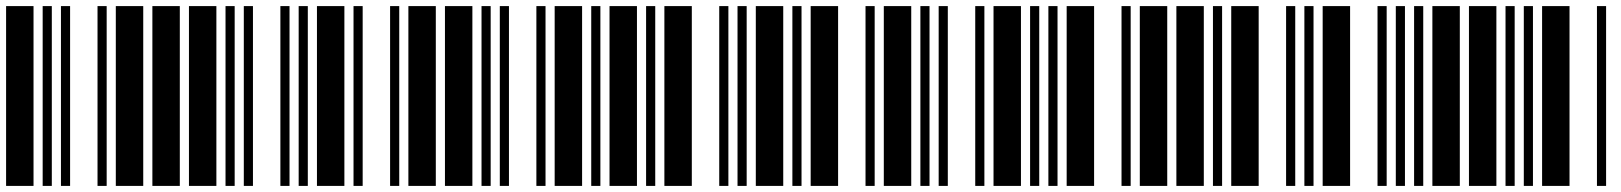

<svg xmlns="http://www.w3.org/2000/svg" viewBox="-20 -610 5320 630"><path d="M0 0V-590H90V0ZM120 0V-590H150V0ZM180 0V-590H210V0ZM300 0V-590H330V0ZM360 0V-590H450V0Z M480 0V-590H570V0ZM600 0V-590H690V0ZM720 0V-590H750V0ZM780 0V-590H810V0ZM900 0V-590H930V0Z M960 0V-590H990V0ZM1020 0V-590H1110V0ZM1140 0V-590H1170V0ZM1260 0V-590H1290V0ZM1320 0V-590H1410V0Z M1440 0V-590H1530V0ZM1560 0V-590H1590V0ZM1620 0V-590H1650V0ZM1740 0V-590H1770V0ZM1800 0V-590H1890V0Z M1920 0V-590H1950V0ZM1980 0V-590H2070V0ZM2100 0V-590H2130V0ZM2160 0V-590H2250V0ZM2340 0V-590H2370V0Z M2400 0V-590H2430V0ZM2460 0V-590H2550V0ZM2580 0V-590H2610V0ZM2640 0V-590H2730V0ZM2820 0V-590H2850V0Z M2880 0V-590H2970V0ZM3000 0V-590H3030V0ZM3060 0V-590H3090V0ZM3180 0V-590H3210V0ZM3240 0V-590H3330V0Z M3360 0V-590H3390V0ZM3420 0V-590H3450V0ZM3480 0V-590H3570V0ZM3660 0V-590H3690V0ZM3720 0V-590H3810V0Z M3840 0V-590H3930V0ZM3960 0V-590H3990V0ZM4020 0V-590H4110V0ZM4200 0V-590H4230V0ZM4260 0V-590H4290V0Z M4320 0V-590H4410V0ZM4500 0V-590H4530V0ZM4560 0V-590H4590V0ZM4620 0V-590H4650V0ZM4680 0V-590H4770V0Z M4800 0V-590H4890V0ZM4920 0V-590H4950V0ZM4980 0V-590H5010V0ZM5040 0V-590H5130V0ZM5220 0V-590H5250V0Z"/></svg>

Font: Libre Barcode 39
Style: Regular
Weight: 400
Version: Version 1.005; ttfautohint (v1.8.3)